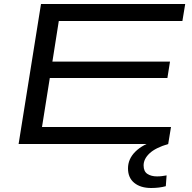

<svg xmlns="http://www.w3.org/2000/svg" viewBox="-20 -720 959 960"><path d="M73 0 185 -700H906L892 -615H274L242 -412H830L817 -330H229L190 -85H835L821 0ZM760 -18 821 0Q757 19 727.5 47Q698 75 698 107Q698 137 717 149.5Q736 162 765 162Q779 162 790 160.5Q801 159 813 157L809 211Q776 220 736 220Q683 220 651.5 194.5Q620 169 620 122Q620 75 656.5 38.5Q693 2 760 -18Z"/></svg>

Font: Georama ExtraExtended
Style: Italic
Weight: 400
Width: 8
Italic angle: -9°
Designer: Jean-Baptiste Levee
Foundry: Production Type
Version: Version 1.000